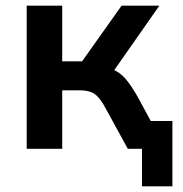

<svg xmlns="http://www.w3.org/2000/svg" viewBox="-20 -524 644 676"><path d="M480 132V0H443V-98H587V132ZM74 0V-504H199V-308H269L408 -504H541L364 -251L343 -288Q369 -285 389.5 -273.5Q410 -262 427 -240.5Q444 -219 462 -188L564 0H430L350 -146Q338 -168 326 -181.5Q314 -195 298.5 -200.5Q283 -206 260 -206H199V0Z"/></svg>

Font: Nunitoga
Style: Bold
Weight: 700
Designer: Vernon Adams
Foundry: Vernon Adams
Version: Version 1.0